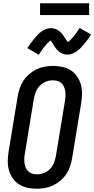

<svg xmlns="http://www.w3.org/2000/svg" viewBox="-20 -1146 577 1174"><path d="M205 8Q176 8 147.5 2Q119 -4 96 -19Q73 -34 57.5 -56.5Q42 -79 34.5 -106Q27 -133 27.5 -162.5Q28 -192 33 -222L88 -556Q92 -581 100.5 -606Q109 -631 123.5 -653Q138 -675 159 -693Q180 -711 204 -722.5Q228 -734 253.5 -738.5Q279 -743 304 -743Q333 -743 361.5 -737Q390 -731 413 -716Q436 -701 451.5 -678.5Q467 -656 474.5 -629Q482 -602 481.5 -572.5Q481 -543 476 -513L421 -179Q417 -154 408.5 -129Q400 -104 385.5 -82Q371 -60 350 -42Q329 -24 305 -12.5Q281 -1 255.5 3.5Q230 8 205 8ZM207 -80Q228 -80 249.5 -88.5Q271 -97 286.5 -113.5Q302 -130 310 -151Q318 -172 322 -193L377 -528Q380 -543 380.5 -558Q381 -573 379 -587.5Q377 -602 371.5 -615Q366 -628 356 -637.5Q346 -647 331.5 -651Q317 -655 302 -655Q281 -655 260 -646.5Q239 -638 223 -621.5Q207 -605 199 -584Q191 -563 187 -542L132 -207Q129 -192 128.5 -177Q128 -162 130 -147.5Q132 -133 137.5 -120Q143 -107 153.5 -97.5Q164 -88 178 -84Q192 -80 207 -80ZM217 -811 147 -852Q158 -869 169 -883.5Q180 -898 190 -910Q200 -922 209.5 -932.5Q219 -943 232.5 -952.5Q246 -962 261 -968Q276 -974 292 -974Q304 -974 316 -970Q328 -966 337.5 -959.5Q347 -953 355.5 -943.5Q364 -934 370 -925Q376 -916 382.5 -905.5Q389 -895 395 -888Q398 -890 404 -895.5Q410 -901 413.5 -904.5Q417 -908 420.5 -912Q424 -916 428.5 -921.5Q433 -927 437.5 -932.5Q442 -938 446.5 -945Q451 -952 456.5 -959.5Q462 -967 467 -975L537 -935Q526 -917 515 -902.5Q504 -888 494 -876Q484 -864 474.5 -854Q465 -844 451.5 -834Q438 -824 423 -818Q408 -812 392 -812Q386 -812 380 -813Q374 -814 368 -816Q362 -818 356.5 -820.5Q351 -823 346 -826.5Q341 -830 337 -834Q333 -838 328.5 -842.5Q324 -847 320.5 -852Q317 -857 314 -861.5Q311 -866 308 -870.5Q305 -875 301.5 -881Q298 -887 294.5 -891.5Q291 -896 289 -899Q286 -896 280 -891Q274 -886 270.5 -882.5Q267 -879 263.5 -874.5Q260 -870 255.5 -865Q251 -860 246.5 -854Q242 -848 237.5 -841.5Q233 -835 227.5 -827.5Q222 -820 217 -811ZM525 -1054H225V-1126H525Z"/></svg>

Font: Iosevka SS04 Semibold
Style: Italic
Weight: 600
Italic angle: -9°
Monospace: yes
Designer: Belleve Invis
Foundry: Belleve Invis
Version: Version 19.0.0; ttfautohint (v1.8.4)